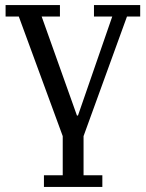

<svg xmlns="http://www.w3.org/2000/svg" viewBox="-20 -536 574 756"><path d="M153 154H227V0L54 -471H2V-516H216V-471H144L283 -81H287L422 -471H350V-516H532V-471H480L309 0V154H383V200H153Z"/></svg>

Font: IBM Plex Serif
Style: Regular
Weight: 400
Designer: Mike Abbink, Paul van der Laan, Pieter van Rosmalen
Foundry: Bold Monday
Version: Version 2.6